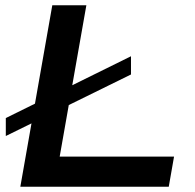

<svg xmlns="http://www.w3.org/2000/svg" viewBox="-20 -707 738 727"><path d="M57 0 178 -687H307L206 -114H639L619 0ZM2 -192V-260L476 -494V-425Z"/></svg>

Font: Archivo Expanded Medium
Style: Italic
Weight: 500
Width: 7
Italic angle: -10°
Designer: Hector Gatti
Foundry: Omnibus-Type
Version: Version 2.001